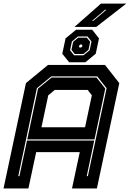

<svg xmlns="http://www.w3.org/2000/svg" viewBox="-37 -1068 736 1088"><path d="M-17 0 110 -597 235 -700H558L639 -597L512 0H371L415 -206H168L124 0ZM66.5 -70H73L116 -271.5H497L454.5 -70H461L567 -568L514 -635H253.5L172 -568ZM198 -347H445L483.5 -528L459.5 -558.5H273.5L236.5 -528ZM117.5 -278 178.5 -566 255 -628.5H510L559.5 -566L498.5 -278ZM355 -715 316 -763.5 334.5 -850.5 394 -899.5H485.5L524 -850.5L505.5 -763.5L446.5 -715ZM382.5 -755H436.5L471 -783L481.5 -833L459 -861.5H405L370.5 -833L360 -783ZM386.5 -762 368 -785.5 377.5 -831 406 -854.5H455L474 -831L464.5 -785.5L435.5 -762ZM414 -798.5H422.5L428 -803.5L430 -811L426.5 -815.5H418L412.5 -811L410.5 -803.5ZM385 -915.5 535 -1047.5H678.5L508.5 -915.5ZM484.5 -949.5H491.5L565.5 -1012.5H558Z"/></svg>

Font: Tourney Thin ExtraBold
Style: Italic
Weight: 800
Italic angle: -12°
Version: Version 1.015